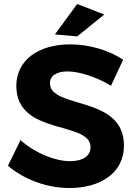

<svg xmlns="http://www.w3.org/2000/svg" viewBox="-20 -936 677 965"><path d="M368 -916 256 -763 368 -753 504 -863ZM538 -505 599 -636C529 -682 431 -713 333 -713C171 -713 62 -632 62 -504C62 -252 435 -331 435 -196C435 -151 396 -126 331 -126C257 -126 155 -167 83 -232L20 -103C99 -35 214 9 329 9C484 9 603 -66 603 -204C604 -459 231 -386 231 -518C231 -557 267 -577 320 -577C376 -577 464 -550 538 -505Z"/></svg>

Font: Juman SemiBold
Style: Regular
Weight: 600
Designer: Bandar Raffah (Arabic) Julieta Ulanovsky (Latin)
Foundry: Caramella
Version: Version 5.022;PS 005.022;hotconv 1.0.88;makeotf.lib2.5.64775